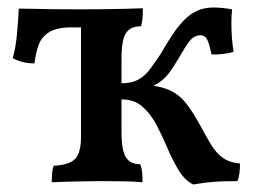

<svg xmlns="http://www.w3.org/2000/svg" viewBox="-20 -483 679 512"><path d="M495 9Q472 -3 456 -29.5Q440 -56 426.5 -88Q413 -120 397.5 -149.5Q382 -179 360 -198.5Q338 -218 304 -218V-261Q331 -261 348.5 -270.5Q366 -280 379.5 -298Q393 -316 409 -340Q425 -368 440 -390.5Q455 -413 470.5 -429Q486 -445 505 -454Q524 -463 550 -463Q562 -463 575.5 -461.5Q589 -460 599 -458Q597 -442 597 -422Q597 -402 598.5 -382Q600 -362 603 -345Q591 -341 574 -339Q557 -337 544 -338Q537 -371 531 -380Q525 -389 515 -389Q497 -389 484.5 -372Q472 -355 456 -327Q444 -307 433.5 -292Q423 -277 408.5 -266Q394 -255 369 -245L358 -257Q404 -255 431 -243Q458 -231 477 -206.5Q496 -182 517 -143Q530 -119 540 -102Q550 -85 561 -73.5Q572 -62 585.5 -55.5Q599 -49 620 -47Q620 -33 618.5 -21Q617 -9 613 0Q594 0 576 0.5Q558 1 538.5 3Q519 5 495 9ZM118 3Q118 -9 119 -21Q120 -33 123 -41Q164 -43 180 -59Q196 -75 196 -119V-458Q227 -458 257.5 -458.5Q288 -459 315 -459.5Q342 -460 361 -461Q361 -446 360 -434.5Q359 -423 356 -413Q328 -413 316 -395Q304 -377 304 -326V-132Q304 -81 316 -63Q328 -45 354 -45Q358 -35 359 -24Q360 -13 360 3Q340 1 311 0.5Q282 0 250 0Q229 0 205.5 0.5Q182 1 160 1.5Q138 2 118 3ZM72 -314Q54 -314 39 -318Q24 -322 14 -328Q22 -356 25.5 -394.5Q29 -433 30 -460Q45 -460 67 -459.5Q89 -459 122 -458.5Q155 -458 202 -458V-410H171Q132 -410 111.5 -397.5Q91 -385 83 -363Q75 -341 72 -314Z"/></svg>

Font: Vollkorn Medium
Style: Regular
Weight: 500
Designer: Friedrich Althausen
Foundry: Friedrich Althausen
Version: Version 5.000